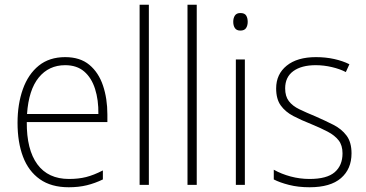

<svg xmlns="http://www.w3.org/2000/svg" viewBox="-20 -780 1545 810"><path d="M255 -539Q318 -539 357 -506.5Q396 -474 414.5 -419Q433 -364 433 -297V-265H93Q92 -149 137.5 -87Q183 -25 271 -25Q311 -25 343 -33Q375 -41 414 -61V-23Q381 -7 346.5 1.5Q312 10 270 10Q196 10 148 -24Q100 -58 77 -119Q54 -180 54 -262Q54 -341 76.5 -404Q99 -467 143.5 -503Q188 -539 255 -539ZM255 -505Q186 -505 143.5 -453Q101 -401 94 -299H395Q396 -358 381 -405Q366 -452 335 -478.5Q304 -505 255 -505Z M608 0H569V-760H608Z M810 0H771V-760H810Z M994 -725Q1012 -725 1018.5 -714.5Q1025 -704 1025 -688Q1025 -672 1018 -661.5Q1011 -651 994 -651Q978 -651 971 -661.5Q964 -672 964 -688Q964 -704 971 -714.5Q978 -725 994 -725ZM1013 -529V0H975V-529Z M1463 -133Q1463 -67 1418.5 -28.5Q1374 10 1286 10Q1238 10 1199 0Q1160 -10 1135 -23V-64Q1167 -46 1206 -35.5Q1245 -25 1286 -25Q1359 -25 1392 -53.5Q1425 -82 1425 -133Q1425 -167 1408.5 -188Q1392 -209 1362.5 -224.5Q1333 -240 1294 -256Q1251 -273 1217.5 -290.5Q1184 -308 1164.5 -335Q1145 -362 1145 -407Q1145 -467 1189.5 -503Q1234 -539 1313 -539Q1354 -539 1390 -531Q1426 -523 1454 -509L1439 -476Q1414 -489 1380 -497Q1346 -505 1312 -505Q1252 -505 1217.5 -480Q1183 -455 1183 -407Q1183 -374 1198.5 -353.5Q1214 -333 1243 -319Q1272 -305 1311 -289Q1352 -271 1386.5 -253.5Q1421 -236 1442 -208Q1463 -180 1463 -133Z"/></svg>

Font: Noto Sans Georgian SemiCondensed ExtraLight
Style: Regular
Weight: 200
Width: 4
Designer: Monotype Design Team, Akaki Razmadze
Foundry: Google LLC
Version: Version 2.005; ttfautohint (v1.8.4.7-5d5b)